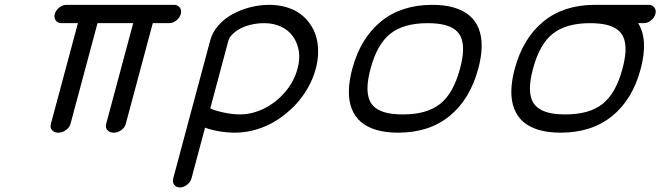

<svg xmlns="http://www.w3.org/2000/svg" viewBox="-20 -559 2783 809"><path d="M239 -461.4Q223.4 -461.4 215.1 -472.8Q206.8 -484.1 210.9 -500Q215.1 -515.9 229.6 -527.2Q244.1 -538.6 259.8 -538.6H713.6Q729.2 -538.6 737.5 -527.2Q745.8 -515.9 741.7 -500Q737.5 -484.1 723 -472.8Q708.5 -461.4 692.9 -461.4H623.8L509.8 -36.6Q505.6 -21.5 491 -10.7Q476.3 0 459.2 0Q442.1 0 432.6 -10.7Q423.1 -21.5 427.2 -36.6L541.3 -461.4H390.9L276.9 -36.6Q272.7 -21.5 257.6 -10.7Q242.4 0 225.3 0Q208.3 0 199.2 -10.7Q190.2 -21.5 194.3 -36.6L308.3 -461.4Z M1310.5 -269.3Q1299.1 -226.3 1275.6 -185.8Q1252.2 -145.3 1219.4 -111.8Q1186.5 -78.4 1147.5 -53.2Q1108.4 -28.1 1062.6 -14Q1016.8 0 970.2 0Q938.2 0 904.1 -5.7Q869.9 -11.5 844 -21L786.9 192.4Q782.7 208 768.3 219.4Q753.9 230.7 738 230.7Q722.4 230.7 714.1 219.5Q705.8 208.3 710 192.4L780.3 -70.1Q781 -73.5 781.7 -75.4L866 -389.4Q875 -423.1 900 -451.7Q925 -480.2 959.1 -499Q993.2 -517.8 1033.6 -528.2Q1074 -538.6 1114.5 -538.6Q1153.3 -538.6 1186.6 -528.7Q1220 -518.8 1244.5 -501Q1269 -483.2 1286.5 -458.1Q1304 -433.1 1312.4 -403.4Q1320.8 -373.8 1320.4 -339.5Q1320.1 -305.2 1310.5 -269.3ZM1233.6 -269.3Q1245.1 -310.5 1238.8 -345.7Q1232.4 -380.9 1213.6 -406.6Q1194.8 -432.4 1163.6 -446.9Q1132.3 -461.4 1093.8 -461.4Q1062.5 -461.4 1034.7 -454.3Q1006.8 -447.3 988.2 -436.3Q969.5 -425.3 957.6 -412.8Q945.8 -400.4 942.6 -388.9L866 -102.3Q886.7 -92.3 923.7 -84.6Q960.7 -76.9 990.7 -76.9Q1042.2 -76.9 1092.8 -101.8Q1143.3 -126.7 1181.3 -171.1Q1219.2 -215.6 1233.6 -269.3Z M1781.2 -461.4Q1680.9 -461.4 1624.9 -417.1Q1568.8 -372.8 1541.3 -269.3Q1530 -227.3 1528.6 -195.9Q1527.1 -164.6 1535.2 -141.7Q1543.2 -118.9 1562 -104.6Q1580.8 -90.3 1609.4 -83.6Q1637.9 -76.9 1678.2 -76.9Q1778.6 -76.9 1834.6 -121.3Q1890.6 -165.8 1918.2 -269.3Q1929.4 -311.3 1930.9 -342.7Q1932.4 -374 1924.3 -396.9Q1916.3 -419.7 1897.5 -433.8Q1878.7 -448 1850.1 -454.7Q1821.5 -461.4 1781.2 -461.4ZM1657.5 0Q1604.7 0 1565.1 -11.8Q1525.4 -23.7 1499.9 -46.1Q1474.4 -68.6 1461.8 -101.4Q1449.2 -134.3 1450 -176.4Q1450.7 -218.5 1464.4 -269.3Q1499 -397.9 1585 -468.3Q1670.9 -538.6 1801.8 -538.6Q1854.5 -538.6 1894.2 -526.7Q1933.8 -514.9 1959.4 -492.4Q1984.9 -470 1997.6 -437.1Q2010.3 -404.3 2009.5 -362.2Q2008.8 -320.1 1995.1 -269.3Q1960.4 -140.6 1874.4 -70.3Q1788.3 0 1657.5 0Z M2692.6 -461.4H2668.9Q2712.6 -391.6 2679.2 -267.3Q2645 -139.4 2559 -69.7Q2472.9 0 2342 0Q2289.3 0 2249.6 -11.8Q2210 -23.7 2184.4 -46.1Q2158.9 -68.6 2146.4 -101.4Q2133.8 -134.3 2134.5 -176.4Q2135.3 -218.5 2148.9 -269.3Q2183.6 -397.9 2269.5 -468.3Q2355.5 -538.6 2486.3 -538.6H2713.4Q2729 -538.6 2737.3 -527.2Q2745.6 -515.9 2741.5 -500Q2737.3 -484.1 2722.8 -472.8Q2708.3 -461.4 2692.6 -461.4ZM2465.8 -461.4Q2365.5 -461.4 2309.4 -417.1Q2253.4 -372.8 2225.8 -269.3Q2214.6 -227.3 2213.1 -195.9Q2211.7 -164.6 2219.7 -141.7Q2227.8 -118.9 2246.6 -104.6Q2265.4 -90.3 2293.9 -83.6Q2322.5 -76.9 2362.8 -76.9Q2463.1 -76.9 2519.2 -121.3Q2575.2 -165.8 2602.8 -269.3Q2614 -311.3 2615.5 -342.7Q2616.9 -374 2608.9 -396.9Q2600.8 -419.7 2582 -433.8Q2563.2 -448 2534.7 -454.7Q2506.1 -461.4 2465.8 -461.4Z"/></svg>

Font: Tecnico
Style: GruesoInclinado
Weight: 700
Italic angle: -15°
Version: Version 1.3